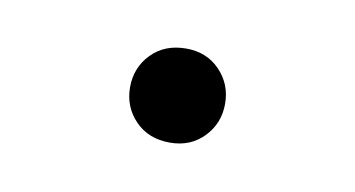

<svg xmlns="http://www.w3.org/2000/svg" viewBox="-29 -521 357 193"><g transform="rotate(10 149.5 -425.0)"><path d="M150 -377Q128 -377 114.5 -391Q101 -405 101 -425Q101 -445 114.5 -459Q128 -473 150 -473Q171 -473 184.5 -459Q198 -445 198 -425Q198 -405 184.5 -391Q171 -377 150 -377Z"/></g></svg>

Font: Source Serif 4 Light
Style: Regular
Weight: 300
Designer: Frank Grießhammer
Foundry: Adobe Systems Incorporated
Version: Version 4.004;hotconv 1.0.116;makeotfexe 2.5.65601